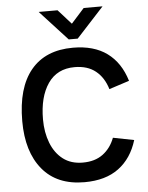

<svg xmlns="http://www.w3.org/2000/svg" viewBox="-61 -965 787 1024"><g transform="rotate(-5 332.5 -453.0)"><path d="M332 -756 185 -916H286L356 -838L426 -916H527L380 -756ZM521 -213 633 -191Q604 -95 533.5 -42.5Q463 10 350 10Q203 10 125 -84.5Q47 -179 47 -343Q47 -522 125 -616Q203 -710 350 -710Q462 -710 532.5 -658.5Q603 -607 633 -508L525 -473Q506 -536 462.5 -571Q419 -606 350 -606Q256 -606 207 -534.5Q158 -463 158 -343Q158 -273 180 -216.5Q202 -160 244.5 -127.5Q287 -95 350 -95Q415 -95 457.5 -126.5Q500 -158 521 -213Z"/></g></svg>

Font: Haskoy SemiBold
Style: Regular
Weight: 600
Designer: Ertekin Erdin
Foundry: Ertekin Erdin
Version: Version 1.500; ttfautohint (v1.8.3)